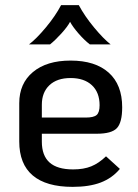

<svg xmlns="http://www.w3.org/2000/svg" viewBox="-20 -717 536 748"><path d="M393 -108 447 -59Q417 -23 372.5 -6Q328 11 263 11Q160 11 107.5 -33.5Q55 -78 55 -166V-315Q55 -392 108.5 -436.5Q162 -481 255 -481Q351 -481 403.5 -434Q456 -387 456 -299Q456 -240 435.5 -218Q415 -196 357 -196H143V-165Q143 -111 173 -84Q203 -57 265 -57Q306 -57 335.5 -69Q365 -81 393 -108ZM143 -309V-259H314Q345 -259 356.5 -269Q368 -279 368 -307Q368 -357 338 -385Q308 -413 255 -413Q202 -413 172.5 -385Q143 -357 143 -309ZM218 -697H287Q310 -654 346.5 -610Q383 -566 411 -544H330Q308 -561 285.5 -587Q263 -613 253 -632Q243 -613 219.5 -587Q196 -561 175 -544H93Q122 -566 159 -610.5Q196 -655 218 -697Z"/></svg>

Font: KoHo Medium
Style: Regular
Weight: 500
Version: Version 1.000; ttfautohint (v1.6)